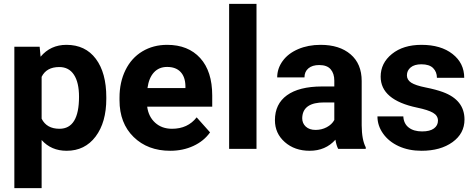

<svg xmlns="http://www.w3.org/2000/svg" viewBox="-20 -770 2459 993"><path d="M529.8 -259.3Q529.8 -137.2 474.4 -63.7Q418.9 9.8 324.7 9.8Q244.6 9.8 195.3 -45.9V203.1H54.2V-528.3H185.1L189.9 -476.6Q241.2 -538.1 323.7 -538.1Q421.4 -538.1 475.6 -465.8Q529.8 -393.6 529.8 -266.6ZM388.7 -269.5Q388.7 -343.3 362.5 -383.3Q336.4 -423.3 286.6 -423.3Q220.2 -423.3 195.3 -372.6V-156.2Q221.2 -104 287.6 -104Q388.7 -104 388.7 -269.5Z M860.4 9.8Q744.1 9.8 671.1 -61.5Q598.1 -132.8 598.1 -251.5V-265.1Q598.1 -344.7 628.9 -407.5Q659.7 -470.2 716.1 -504.2Q772.5 -538.1 844.7 -538.1Q953.1 -538.1 1015.4 -469.7Q1077.6 -401.4 1077.6 -275.9V-218.3H741.2Q748 -166.5 782.5 -135.3Q816.9 -104 869.6 -104Q951.2 -104 997.1 -163.1L1066.4 -85.4Q1034.7 -40.5 980.5 -15.4Q926.3 9.8 860.4 9.8ZM844.2 -423.8Q802.2 -423.8 776.1 -395.5Q750 -367.2 742.7 -314.5H939V-325.7Q938 -372.6 913.6 -398.2Q889.2 -423.8 844.2 -423.8Z M1306.6 0H1165V-750H1306.6Z M1729 0Q1719.2 -19 1714.8 -47.4Q1663.6 9.8 1581.5 9.8Q1503.9 9.8 1452.9 -35.2Q1401.9 -80.1 1401.9 -148.4Q1401.9 -232.4 1464.1 -277.3Q1526.4 -322.3 1644 -322.8H1709V-353Q1709 -389.6 1690.2 -411.6Q1671.4 -433.6 1630.9 -433.6Q1595.2 -433.6 1575 -416.5Q1554.7 -399.4 1554.7 -369.6H1413.6Q1413.6 -415.5 1441.9 -454.6Q1470.2 -493.7 1522 -515.9Q1573.7 -538.1 1638.2 -538.1Q1735.8 -538.1 1793.2 -489Q1850.6 -439.9 1850.6 -351.1V-122.1Q1851.1 -46.9 1871.6 -8.3V0ZM1612.3 -98.1Q1643.6 -98.1 1669.9 -112.1Q1696.3 -126 1709 -149.4V-240.2H1656.2Q1550.3 -240.2 1543.5 -167L1543 -158.7Q1543 -132.3 1561.5 -115.2Q1580.1 -98.1 1612.3 -98.1Z M2245.1 -146Q2245.1 -171.9 2219.5 -186.8Q2193.8 -201.7 2137.2 -213.4Q1948.7 -252.9 1948.7 -373.5Q1948.7 -443.8 2007.1 -491Q2065.4 -538.1 2159.7 -538.1Q2260.3 -538.1 2320.6 -490.7Q2380.9 -443.4 2380.9 -367.7H2239.7Q2239.7 -397.9 2220.2 -417.7Q2200.7 -437.5 2159.2 -437.5Q2123.5 -437.5 2104 -421.4Q2084.5 -405.3 2084.5 -380.4Q2084.5 -356.9 2106.7 -342.5Q2128.9 -328.1 2181.6 -317.6Q2234.4 -307.1 2270.5 -293.9Q2382.3 -252.9 2382.3 -151.9Q2382.3 -79.6 2320.3 -34.9Q2258.3 9.8 2160.2 9.8Q2093.8 9.8 2042.2 -13.9Q1990.7 -37.6 1961.4 -78.9Q1932.1 -120.1 1932.1 -168H2065.9Q2067.9 -130.4 2093.8 -110.4Q2119.6 -90.3 2163.1 -90.3Q2203.6 -90.3 2224.4 -105.7Q2245.1 -121.1 2245.1 -146Z"/></svg>

Font: Shabnam FD
Style: Bold
Weight: 700
Foundry: DejaVu fonts team - Redesigned by Saber Rastikerdar - Based on Vazir font
Version: Version 5.00;October 20, 2019;FontCreator 12.0.0.2547 64-bit